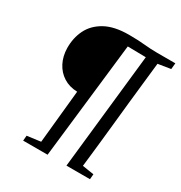

<svg xmlns="http://www.w3.org/2000/svg" viewBox="-192 -973 1046 1110"><g transform="rotate(30 331.0 -418.0)"><path d="M123 0 126 -34.5 216.5 -46.5 252 -401Q199 -402.5 159.8 -427.5Q120.5 -452.5 98.8 -495Q77 -537.5 76 -591Q75 -658 102.2 -713.5Q129.5 -769 189.8 -802.5Q250 -836 348 -836Q379 -836 404.8 -834.8Q430.5 -833.5 452.8 -831.5Q475 -829.5 496.2 -828.2Q517.5 -827 540 -827H661.5L657.5 -786.5L573.5 -773Q572 -761.5 567.8 -721.5Q563.5 -681.5 557 -623Q550.5 -564.5 543.2 -495.5Q536 -426.5 528.8 -356.2Q521.5 -286 514.8 -223.2Q508 -160.5 502.8 -114Q497.5 -67.5 495 -46.5L572 -34.5L569 0H412L496 -772L374.5 -774L286 0Z"/></g></svg>

Font: Merriweather 7pt Light
Style: Italic
Weight: 300
Italic angle: -7.8°
Designer: Eben Sorkin
Foundry: Eben Sorkin
Version: Version 2.200;gftools[0.9.31]